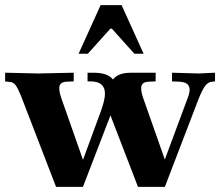

<svg xmlns="http://www.w3.org/2000/svg" viewBox="-34 -730 866 750"><path d="M185 0 47 -358Q35 -387 26.5 -398Q18 -409 4 -410L-14 -412V-446L115 -443L254 -446V-412L227 -411Q204 -410 199 -395.5Q194 -381 205 -348L301 -75H279L359 -293Q376 -339 376 -364Q376 -412 320 -412H308V-446H332Q420 -446 420 -377H394Q397 -446 477 -446H574V-412L547 -411Q524 -410 519 -395.5Q514 -381 525 -348L621 -75H598L698 -344Q712 -378 703.5 -394Q695 -410 665 -411L638 -412V-446L742 -443L806 -446V-412L795 -411Q779 -410 767 -394Q755 -378 738 -334L610 0H505L393 -291H402L290 0ZM273 -520 359 -710H441L527 -520H491L403 -618H397L309 -520Z"/></svg>

Font: Baskervville SC
Style: Regular
Weight: 400
Designer: Alexis Faudot, Rémi Forte, Morgane Pierson, Rafael Ribas, Tanguy Vanlaeys, Rosalie Wagner, Thomas Huot-Marchand
Foundry: ANRT
Version: Version 1.100